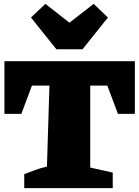

<svg xmlns="http://www.w3.org/2000/svg" viewBox="-20 -978 723 998"><path d="M681 -660V-386H593L538 -533H449V-107L566 -81V0H106V-73Q135 -84 163.5 -94.5Q192 -105 224 -112L237 -533H146L91 -386H3V-660ZM273 -722 141 -887 216 -958 341 -860 467 -958 541 -887 409 -722Z"/></svg>

Font: Piazzolla SC Black
Style: Regular
Weight: 900
Designer: Juan Pablo del Peral
Foundry: Huerta Tipografica
Version: Version 1.330